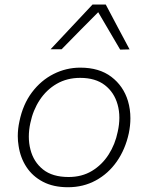

<svg xmlns="http://www.w3.org/2000/svg" viewBox="-20 -796 637 826"><path d="M272.5 9.5Q209.5 9.5 164.8 -14Q120 -37.5 93.8 -77.5Q67.5 -117.5 60 -168.5Q56.5 -189 56.5 -210.5Q56.5 -241.5 63.5 -273.5Q78.5 -347 117.5 -398.8Q156.5 -450.5 210.8 -477.8Q265 -505 325.5 -505Q407 -505 459 -465.5Q511 -426 530.5 -361.5Q541 -326 541 -287Q541 -255.5 534 -222Q519 -153.5 482.5 -101.2Q446 -49 392.2 -19.8Q338.5 9.5 272.5 9.5ZM275 -34.5Q332.5 -34.5 375.8 -60.8Q419 -87 447.2 -131Q475.5 -175 486.5 -229.5Q493.5 -261 493.5 -289.5Q493.5 -319.5 486 -346Q471.5 -398.5 431 -429.8Q390.5 -461 325 -461Q268.5 -461 224.2 -435.5Q180 -410 151 -366Q122 -322 110.5 -266.5Q104 -236.5 104 -208.5Q104 -179 111 -152.5Q124.5 -99.5 165 -67Q205.5 -34.5 275 -34.5ZM497 -582.5Q451 -661.5 402.5 -743.5Q362.5 -703 323.5 -664Q284.5 -624.5 245 -584H197.5Q244 -633.5 288.5 -681Q333 -728.5 378 -776.5H435Q460.5 -728.5 486 -680Q511.5 -631.5 537.5 -583.5Z"/></svg>

Font: Heraclito ExtraLight
Style: Italic
Weight: 200
Italic angle: -12°
Designer: Kostas Bartsokas (font) & Cristiano Sobral (main changes)
Foundry: Kostas Bartsokas (font) & Cristiano Sobral (main changes)
Version: Version 1.00;July 8, 2020;FontCreator 13.0.0.2655 64-bit